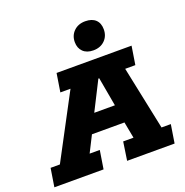

<svg xmlns="http://www.w3.org/2000/svg" viewBox="-169 -922 1012 1049"><g transform="rotate(-20 336.5 -397.5)"><path d="M-30 0 -13 -107H41L237 -476H178L195 -583H631L614 -476H555L632 -107H686L669 0H393L409 -107H469L451 -202H262L214 -107H273L256 0ZM314 -308H434L404 -476H399ZM427 -630Q389 -630 367.5 -651Q346 -672 346 -707Q346 -745 371.5 -770Q397 -795 438 -795Q477 -795 498 -775Q519 -755 519 -719Q519 -680 493.5 -655Q468 -630 427 -630Z"/></g></svg>

Font: Rokkitt SemiBold ExtraBold
Style: Italic
Weight: 800
Italic angle: -9°
Version: Version 3.103